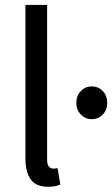

<svg xmlns="http://www.w3.org/2000/svg" viewBox="-20 -731 447 764"><path d="M171.4 12.2Q122.6 12.2 101.8 -17.6Q81.1 -47.4 81.1 -102.1V-711.4H167.5V-95.7Q167.5 -76.2 174.6 -68.1Q181.6 -60.1 190.9 -60.1Q194.3 -60.1 198.2 -60.3Q202.1 -60.5 209 -62L220.2 3.4Q211.9 7.3 200.2 9.8Q188.5 12.2 171.4 12.2ZM345.2 -256.8Q319.8 -256.8 301.8 -275.1Q283.7 -293.5 283.7 -321.3Q283.7 -350.6 301.8 -368.9Q319.8 -387.2 345.2 -387.2Q371.1 -387.2 388.9 -368.9Q406.7 -350.6 406.7 -321.3Q406.7 -293.5 388.9 -275.1Q371.1 -256.8 345.2 -256.8Z"/></svg>

Font: Varta Light Medium
Style: Regular
Weight: 500
Version: Version 1.004